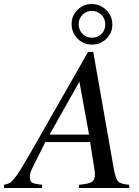

<svg xmlns="http://www.w3.org/2000/svg" viewBox="-60 -937 691 957"><path d="M584 -16.1V0H334V-16.1Q382.8 -20.5 397.9 -30.3Q413.1 -40 413.1 -66.9Q413.1 -81.5 410.2 -96.2L389.2 -229H166L108.9 -115.2Q95.2 -87.4 92 -77.4Q88.9 -67.4 88.9 -53.2Q88.9 -33.2 99.4 -26.9Q109.9 -20.5 149.9 -16.1V0H-40V-16.1Q-23.4 -19.5 -13.9 -23.9Q-4.4 -28.3 10.7 -46.6Q25.9 -64.9 41.3 -89.8Q56.6 -114.7 88.9 -169.9L378.9 -678.2H404.8L505.9 -103Q515.6 -47.4 528.1 -33.4Q540.5 -19.5 584 -16.1ZM187 -266.1H383.8L335.9 -529.8ZM397 -917Q439 -917 469.5 -887Q500 -856.9 500 -814.9Q500 -773.4 470.5 -744.1Q440.9 -714.8 398.9 -714.8Q356 -714.8 326.4 -744.6Q296.9 -774.4 296.9 -817.9Q296.9 -858.4 326.2 -887.7Q355.5 -917 397 -917ZM397 -882.8Q370.6 -882.8 351.3 -863.3Q332 -843.8 332 -816.9Q332 -788.1 351.1 -768.6Q370.1 -749 397.9 -749Q426.8 -749 445.8 -767.8Q464.8 -786.6 464.8 -814.9Q464.8 -843.8 445.3 -863.3Q425.8 -882.8 397 -882.8Z"/></svg>

Font: Accordance
Style: Italic
Weight: 400
Italic angle: -11°
Version: Version 1.2 (build January 31, 2020) Miklal Software Solutio